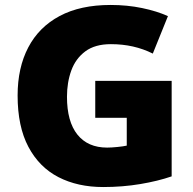

<svg xmlns="http://www.w3.org/2000/svg" viewBox="-20 -744 780 774"><path d="M364 -418H672V-33Q617 -14 545.5 -2Q474 10 396 10Q293 10 215.5 -30Q138 -70 94.5 -152Q51 -234 51 -359Q51 -471 94 -553Q137 -635 220.5 -679.5Q304 -724 426 -724Q493 -724 553 -711.5Q613 -699 657 -679L596 -528Q558 -547 516 -556.5Q474 -566 427 -566Q363 -566 324 -537Q285 -508 267.5 -460Q250 -412 250 -354Q250 -254 292 -201.5Q334 -149 412 -149Q429 -149 453.5 -151.5Q478 -154 491 -157V-269H364Z"/></svg>

Font: Noto Sans Bengali UI Black
Style: Regular
Weight: 900
Designer: Jelle Bosma - Monotype Design Team
Foundry: Monotype Imaging Inc.
Version: Version 2.003; ttfautohint (v1.8.4.7-5d5b)